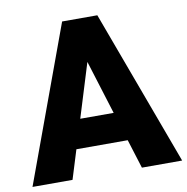

<svg xmlns="http://www.w3.org/2000/svg" viewBox="-81 -788 844 865"><g transform="rotate(-10 341.5 -355.5)"><path d="M457.5 -132.8H222.7L181.6 0H-1.5L259.3 -710.9H420.4L683.1 0H499ZM263.7 -265.1H416.5L339.8 -511.7Z"/></g></svg>

Font: Vazir Black FD
Style: Black-FD
Weight: 900
Designer: Saber Rastikerdar
Foundry: Saber Rastikerdar
Version: Version 30.0.0